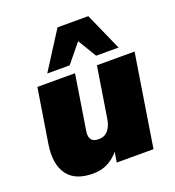

<svg xmlns="http://www.w3.org/2000/svg" viewBox="-140 -875 909 997"><g transform="rotate(-20 315.0 -376.5)"><path d="M22 0ZM205 12Q106 12 64 -46.5Q22 -105 38 -210L86 -510H294L246 -208Q236 -146 293 -146Q326 -146 345 -168.5Q364 -191 370 -228L415 -510H623L542 0H339L348 -56Q320 -23 285 -5.5Q250 12 205 12ZM158 -558 290 -765H460L552 -558H428L366 -661L282 -558Z"/></g></svg>

Font: Winston Black
Style: Italic
Weight: 900
Italic angle: -9°
Designer: Original fonts by Vernon Adams / Changes by Cristiano Sobral
Foundry: VOriginal fonts by Vernon Adams / Changes by Cristiano Sobral
Version: Version 2.503;July 17, 2020;FontCreator 13.0.0.2655 64-bit